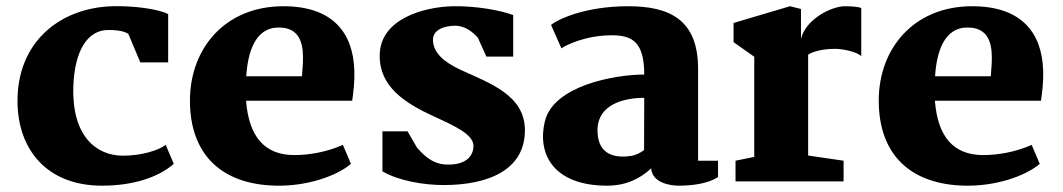

<svg xmlns="http://www.w3.org/2000/svg" viewBox="-20 -582 3409 616"><path d="M36.1 -256.3C37.1 -100.6 131.8 13.7 307.1 13.7C405.3 13.7 485.8 -11.7 537.6 -56.2L511.7 -117.2C487.8 -99.1 433.6 -82.5 374.5 -82.5C287.6 -82.5 210 -147 215.3 -304.7C219.2 -418.9 260.7 -485.8 327.1 -485.8C348.1 -485.8 373.5 -484.4 391.6 -473.6L430.2 -381.8H519.5V-536.6C490.2 -553.2 406.2 -564 339.4 -562C169.9 -556.2 35.2 -445.8 36.1 -256.3Z M589.4 -259.3C589.4 -87.9 689 10.3 866.2 13.7C960.9 15.6 1056.2 -14.6 1106 -56.2L1080.1 -117.2C1027.3 -93.8 971.7 -84.5 924.3 -84.5C828.6 -84.5 778.3 -144 769.5 -258.8H1109.9C1113.8 -286.1 1118.2 -317.4 1116.7 -357.9C1112.3 -477.1 1047.4 -562 889.2 -562C701.7 -562 589.4 -426.3 589.4 -259.3ZM770 -337.4C774.9 -412.6 797.9 -493.7 873.5 -493.7C894.5 -493.7 909.7 -489.3 921.4 -481C960.9 -453.1 952.6 -385.3 948.7 -337.4Z M1207 -32.2C1259.8 -1.5 1340.8 11.7 1403.3 11.7C1544.4 11.7 1664.1 -35.2 1664.1 -164.1C1664.1 -276.9 1551.3 -314.9 1458 -357.9C1406.2 -381.8 1369.1 -412.1 1369.1 -454.6C1369.1 -486.3 1404.8 -499.5 1440.9 -499.5C1469.7 -499.5 1496.1 -481 1513.2 -460.9L1540.5 -400.4H1626.5V-533.7C1586.4 -548.8 1506.3 -563.5 1432.1 -562C1339.4 -559.6 1199.7 -521.5 1198.2 -405.3C1196.8 -303.2 1279.8 -251 1372.1 -208.5C1438.5 -178.2 1498 -150.9 1499 -115.2C1499.5 -76.2 1468.3 -51.3 1410.2 -54.2C1361.8 -56.6 1334.5 -90.8 1318.4 -107.4L1287.6 -160.6H1207Z M1728 -192.4C1702.6 -86.4 1757.3 13.7 1927.7 13.7C1990.2 13.7 2035.6 -10.3 2069.3 -42C2071.8 5.4 2132.3 13.7 2157.2 13.7C2194.8 13.7 2250.5 8.8 2283.7 -14.2V-66.4H2219.7V-361.3C2219.7 -520.5 2126.5 -562 1995.1 -562C1856.9 -562 1768.6 -519.5 1748 -502L1781.2 -426.8C1795.4 -437 1858.4 -468.8 1942.9 -468.8C2009.3 -468.8 2046.9 -446.8 2046.9 -342.8C1950.2 -342.8 1755.4 -306.6 1728 -192.4ZM1897 -163.6C1897 -249.5 1985.8 -268.1 2046.9 -268.1C2046.9 -212.4 2046.4 -156.2 2046.4 -100.6C2034.2 -91.3 2020 -84 2002.4 -81.5C1933.6 -71.8 1897 -100.6 1897 -163.6Z M2339.8 0H2686.5V-66.4L2572.8 -83V-406.7C2578.1 -410.2 2604.5 -425.3 2659.7 -425.3C2682.1 -425.3 2727.1 -417 2743.2 -401.9V-556.2C2734.9 -560.1 2713.4 -562 2690.4 -562C2649.9 -562 2566.4 -522.9 2549.8 -457.5V-553.2L2514.6 -562L2333.5 -508.3V-446.8L2399.9 -399.9V-78.6L2339.8 -66.4Z M2799.3 -259.3C2799.3 -87.9 2898.9 10.3 3076.2 13.7C3170.9 15.6 3266.1 -14.6 3315.9 -56.2L3290 -117.2C3237.3 -93.8 3181.6 -84.5 3134.3 -84.5C3038.6 -84.5 2988.3 -144 2979.5 -258.8H3319.8C3323.7 -286.1 3328.1 -317.4 3326.7 -357.9C3322.3 -477.1 3257.3 -562 3099.1 -562C2911.6 -562 2799.3 -426.3 2799.3 -259.3ZM2980 -337.4C2984.9 -412.6 3007.8 -493.7 3083.5 -493.7C3104.5 -493.7 3119.6 -489.3 3131.3 -481C3170.9 -453.1 3162.6 -385.3 3158.7 -337.4Z"/></svg>

Font: Merriweather
Style: Heavy
Weight: 900
Designer: Eben Sorkin ( eben@eyebytes.com )
Foundry: Sorkin Type Co.
Version: Version 1.003